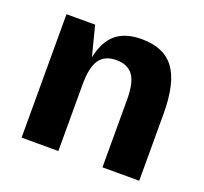

<svg xmlns="http://www.w3.org/2000/svg" viewBox="-95 -619 776 731"><g transform="rotate(20 293.0 -254.0)"><path d="M176 -500 207 -379Q221 -446 258.5 -477.5Q296 -509 363 -509Q453 -509 495 -452Q537 -395 537 -269V1H388V-274Q388 -342 366.5 -371.5Q345 -401 299 -401Q252 -401 230.5 -370Q209 -339 209 -270V0H60V-500Z"/></g></svg>

Font: Fivo Sans Modern
Style: Regular
Weight: 700
Designer: Alexander Slobzheninov
Foundry: Alexander Slobzheninov
Version: 1.0